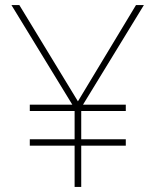

<svg xmlns="http://www.w3.org/2000/svg" viewBox="-20 -734 610 754"><path d="M286 -336 514 -714H545L306 -323H474V-298H299V-187H474V-162H299V0H273V-162H97V-187H273V-298H97V-323H264L25 -714H56Z"/></svg>

Font: Noto Sans Cham Thin
Style: Regular
Weight: 250
Version: Version 2.002